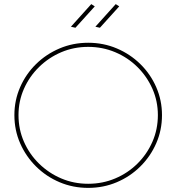

<svg xmlns="http://www.w3.org/2000/svg" viewBox="-20 -911 858 934"><path d="M409 -703Q483 -703 548 -675.5Q613 -648 662.5 -599.5Q712 -551 740 -487Q768 -423 768 -351Q768 -278 740 -214Q712 -150 662.5 -101Q613 -52 548 -24.5Q483 3 409 3Q335 3 270 -24.5Q205 -52 155.5 -101Q106 -150 78 -214Q50 -278 50 -351Q50 -423 78 -487Q106 -551 155.5 -599.5Q205 -648 270 -675.5Q335 -703 409 -703ZM409 -683Q339 -683 278 -657Q217 -631 170 -585Q123 -539 96.5 -479Q70 -419 70 -351Q70 -282 96.5 -221.5Q123 -161 170 -115Q217 -69 278 -43Q339 -17 409 -17Q479 -17 540.5 -43Q602 -69 648.5 -115Q695 -161 721.5 -221.5Q748 -282 748 -351Q748 -419 721.5 -479Q695 -539 648.5 -585Q602 -631 540.5 -657Q479 -683 409 -683ZM424 -891 441 -880 347 -776 325 -781ZM543 -891 560 -880 466 -776 444 -781Z"/></svg>

Font: Alexandria Thin
Style: Regular
Weight: 250
Designer: Mohamed Gaber
Foundry: Kief Type Foundry
Version: Version 5.100